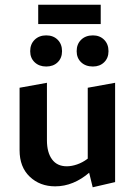

<svg xmlns="http://www.w3.org/2000/svg" viewBox="-20 -783 571 814"><path d="M214 7Q149 7 106 -34Q63 -75 63 -146V-411L179 -432V-188Q179 -137 200.5 -107.5Q222 -78 263 -78Q284 -78 307 -86Q330 -94 350 -109Q370 -124 382 -146L419 -121Q392 -80 359 -51.5Q326 -23 289.5 -8Q253 7 214 7ZM373 11 352 -75V-411L468 -432V-11ZM176 -501Q146 -501 127 -519Q108 -537 108 -566Q108 -596 127 -614.5Q146 -633 176 -633Q206 -633 224.5 -614.5Q243 -596 243 -566Q243 -537 224.5 -519Q206 -501 176 -501ZM374 -501Q343 -501 324 -519Q305 -537 305 -566Q305 -596 324 -614.5Q343 -633 374 -633Q403 -633 421.5 -614.5Q440 -596 440 -566Q440 -537 421.5 -519Q403 -501 374 -501ZM142 -681V-763H407V-681Z"/></svg>

Font: Ysabeau Office
Style: Bold
Weight: 700
Designer: Christian Thalmann (Catharsis Fonts)
Version: Version 2.001;gftools[0.9.30]; featfreeze: tnum,lnum,ss02